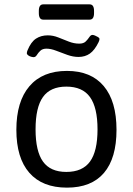

<svg xmlns="http://www.w3.org/2000/svg" viewBox="-20 -854 609 880"><path d="M287 6Q174 6 114.5 -62Q55 -130 55 -259Q55 -389 115 -459Q175 -529 287 -529Q397 -529 455.5 -459.5Q514 -390 514 -259Q514 -129 456.5 -61.5Q399 6 287 6ZM284 -66Q358 -66 392.5 -113.5Q427 -161 427 -261Q427 -361 392.5 -409Q358 -457 284 -457Q211 -457 177 -409.5Q143 -362 143 -261Q143 -161 177 -113.5Q211 -66 284 -66ZM134 -592Q130 -592 122.5 -594Q115 -596 109 -600.5Q103 -605 103 -610Q103 -616 106 -623Q122 -662 145 -677Q168 -692 199 -692Q223 -692 247 -682.5Q271 -673 295 -663.5Q319 -654 343 -654Q363 -654 373 -664Q383 -674 389.5 -684Q396 -694 404 -694Q408 -694 415.5 -691Q423 -688 429.5 -684Q436 -680 436 -675Q436 -672 435 -669Q434 -666 432 -661Q414 -624 392 -608.5Q370 -593 340 -593Q315 -593 288.5 -602.5Q262 -612 237.5 -621.5Q213 -631 193 -631Q175 -631 165 -621.5Q155 -612 149 -602Q143 -592 134 -592ZM178 -764Q158 -764 158 -794V-804Q158 -834 178 -834H391Q411 -834 411 -804V-794Q411 -764 391 -764Z"/></svg>

Font: Asap
Style: Regular
Weight: 400
Designer: Pablo Cosgaya
Foundry: Omnibus-Type
Version: Version 3.001